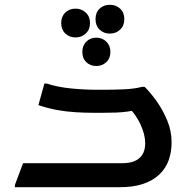

<svg xmlns="http://www.w3.org/2000/svg" viewBox="-20 -780 794 800"><path d="M42 -9 76 -100H490Q519 -100 540 -108.5Q561 -117 573 -135.5Q585 -154 585 -183Q585 -219 565.5 -261.5Q546 -304 511 -338L566 -325Q533 -318 510.5 -315Q488 -312 465 -311Q442 -310 407 -310H371Q333 -310 293.5 -312.5Q254 -315 216 -322Q178 -329 140 -342L165 -432H174Q220 -417 276 -411.5Q332 -406 383 -406H415Q456 -406 498.5 -408Q541 -410 571 -418H583Q608 -393 633.5 -357Q659 -321 677 -277.5Q695 -234 695 -187Q695 -147 683 -113Q671 -79 644.5 -53.5Q618 -28 577 -14Q536 0 479 0H42ZM438 -640Q412 -640 395 -656.5Q378 -673 378 -700Q378 -728 395 -744Q412 -760 438 -760Q463 -760 480.5 -744Q498 -728 498 -700Q498 -673 480.5 -656.5Q463 -640 438 -640ZM295 -624Q269 -624 252 -640.5Q235 -657 235 -684Q235 -711 252 -727.5Q269 -744 295 -744Q320 -744 337.5 -727.5Q355 -711 355 -684Q355 -657 337.5 -640.5Q320 -624 295 -624ZM381 -505Q356 -505 339.5 -521Q323 -537 323 -564Q323 -590 339.5 -606.5Q356 -623 381 -623Q406 -623 423 -606.5Q440 -590 440 -564Q440 -537 423 -521Q406 -505 381 -505Z"/></svg>

Font: Kufam Medium
Style: Italic
Weight: 500
Italic angle: -11°
Designer: Artur Schmal
Foundry: Original Type
Version: Version 1.301; ttfautohint (v1.8.3)